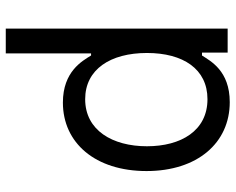

<svg xmlns="http://www.w3.org/2000/svg" viewBox="-94 -499 797 649"><g transform="rotate(90 304.5 -174.5)"><path d="M76.7 204.5H160.5V-83.8H167.6C186.1 -54 221.6 11.4 326.7 11.4C463.1 11.4 558.2 -98 558.2 -271.3C558.2 -443.2 463.1 -552.6 325.3 -552.6C218.8 -552.6 186.1 -487.2 167.6 -458.8H157.7V-545.5H76.7ZM159.1 -272.7C159.1 -394.9 213.1 -477.3 315.3 -477.3C421.9 -477.3 474.4 -387.8 474.4 -272.7C474.4 -156.2 420.5 -63.9 315.3 -63.9C214.5 -63.9 159.1 -149.1 159.1 -272.7Z"/></g></svg>

Font: Margiela Sans
Style: Regular
Weight: 400
Designer: Stefan Endress, Andreas Faust
Version: Version 1.100;FEAKit 1.0